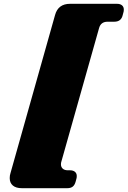

<svg xmlns="http://www.w3.org/2000/svg" viewBox="-20 -819 670 1008"><path d="M31 116Q31 102 35 90L269 -740Q285 -799 348 -799H594Q611 -799 620.5 -791Q630 -783 630 -769Q630 -759 628 -754L624 -739Q616 -705 580 -705H545Q509 -705 500 -671L302 30Q300 35 300 44Q300 58 309.5 66.5Q319 75 336 75H347Q364 75 373.5 83Q383 91 383 105Q383 115 381 120L377 135Q372 153 361.5 161Q351 169 333 169H95Q64 169 47.5 155Q31 141 31 116Z"/></svg>

Font: Shrikhand
Style: Regular
Weight: 400
Italic angle: -14°
Designer: Jonny Pinhorn
Foundry: Jonny Pinhorn
Version: Version 1.001;PS 1.001;hotconv 1.0.88;makeotf.lib2.5.647800